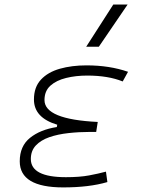

<svg xmlns="http://www.w3.org/2000/svg" viewBox="-20 -815 626 845"><path d="M258.3 9.8Q66.9 9.8 66.9 -105Q66.9 -171.9 112.1 -208.3Q157.2 -244.6 230 -255.9L231.9 -266.1Q129.4 -296.9 129.4 -377Q129.4 -431.6 160.2 -464.6Q190.9 -497.6 243.4 -512.5Q295.9 -527.3 360.8 -527.3Q461.9 -527.3 543.5 -499L520 -456.5Q456.1 -482.4 363.8 -482.4Q314 -482.4 271 -471.9Q228 -461.4 201.9 -438Q175.8 -414.6 175.8 -374.5Q175.8 -289.6 410.2 -278.3L403.3 -234.4H375.5Q327.1 -234.4 280.8 -229.2Q234.4 -224.1 197 -211.2Q159.7 -198.2 137.7 -174.8Q115.7 -151.4 115.7 -115.2Q115.7 -35.2 270 -35.2Q330.6 -35.2 372.1 -43Q413.6 -50.8 446.3 -59.6L452.6 -13.7Q372.6 9.8 258.3 9.8ZM359.4 -609.4 478.5 -794.9H541.5L415 -609.4Z"/></svg>

Font: CaskaydiaCove NF ExtraLight
Style: Italic
Weight: 200
Italic angle: -10°
Designer: Aaron Bell
Foundry: Saja Typeworks
Version: Version 2111.001; VTT 6.35;Nerd Fonts 3.2.1